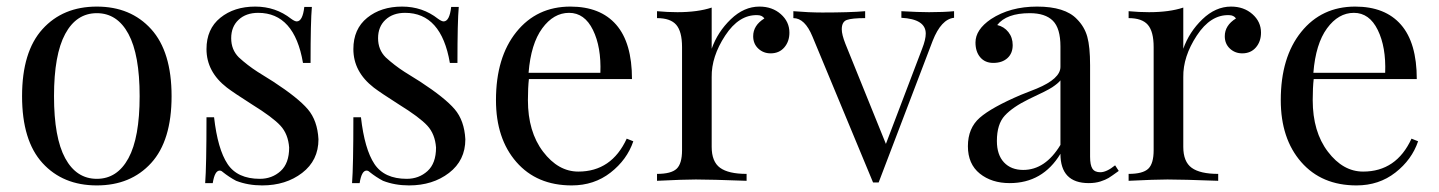

<svg xmlns="http://www.w3.org/2000/svg" viewBox="-20 -549 4369 583"><path d="M439 -460.5Q501 -392 501 -257Q501 -122 439 -54Q377 14 274 14Q171 14 109 -54Q47 -122 47 -257Q47 -392 109 -460.5Q171 -529 274 -529Q377 -529 439 -460.5ZM178 -446Q144 -383 144 -257Q144 -131 178 -68.5Q212 -6 274 -6Q336 -6 370 -68.5Q404 -131 404 -257Q404 -383 370 -446Q336 -509 274 -509Q212 -509 178 -446Z M769 -6Q806 -6 832 -29.5Q858 -53 858 -101Q855 -142 831.5 -167.5Q808 -193 745 -232Q690 -267 669 -283Q607 -331 607 -400Q607 -461 649 -495Q691 -529 755 -529Q817 -529 864 -492Q875 -484 881 -484Q899 -484 904 -528H927Q923 -484 923 -358H900Q874 -510 764 -510Q727 -510 704.5 -489Q682 -468 682 -433Q682 -398 705 -375Q731 -351 762 -331L810 -301Q885 -252 914.5 -217.5Q944 -183 947 -126Q947 -62 897.5 -24Q848 14 776 14Q733 14 697 0Q676 -11 656 -27Q652 -31 647 -31Q632 -31 626 7H603Q607 -44 607 -193H630Q641 -96 671 -51Q701 -6 769 -6Z M1215 -6Q1252 -6 1278 -29.5Q1304 -53 1304 -101Q1301 -142 1277.5 -167.5Q1254 -193 1191 -232Q1136 -267 1115 -283Q1053 -331 1053 -400Q1053 -461 1095 -495Q1137 -529 1201 -529Q1263 -529 1310 -492Q1321 -484 1327 -484Q1345 -484 1350 -528H1373Q1369 -484 1369 -358H1346Q1320 -510 1210 -510Q1173 -510 1150.5 -489Q1128 -468 1128 -433Q1128 -398 1151 -375Q1177 -351 1208 -331L1256 -301Q1331 -252 1360.5 -217.5Q1390 -183 1393 -126Q1393 -62 1343.5 -24Q1294 14 1222 14Q1179 14 1143 0Q1122 -11 1102 -27Q1098 -31 1093 -31Q1078 -31 1072 7H1049Q1053 -44 1053 -193H1076Q1087 -96 1117 -51Q1147 -6 1215 -6Z M1716 14Q1610 14 1548 -57Q1486 -128 1486 -245Q1486 -375 1548 -452Q1610 -529 1712 -529Q1803 -529 1851 -474Q1899 -419 1899 -309H1586Q1583 -283 1583 -245Q1583 -149 1629 -88.5Q1675 -28 1736 -28Q1837 -28 1883 -128L1903 -120Q1884 -64 1834 -25Q1784 14 1716 14ZM1585 -328H1803Q1806 -406 1780.5 -458Q1755 -510 1708 -510Q1661 -510 1626.5 -463Q1592 -416 1585 -328Z M2286 -529Q2325 -529 2351 -506Q2377 -483 2377 -450Q2377 -423 2361.5 -405Q2346 -387 2320 -387Q2298 -387 2282.5 -401.5Q2267 -416 2267 -439Q2267 -472 2301 -493Q2294 -503 2280 -503Q2224 -505 2182 -441Q2140 -377 2141 -315V-103Q2141 -58 2166.5 -39.5Q2192 -21 2247 -21V0Q2138 -4 2093 -4Q2056 -4 1975 0V-21Q2018 -21 2034.5 -36.5Q2051 -52 2051 -93V-406Q2051 -453 2033.5 -473.5Q2016 -494 1975 -494V-515Q2007 -512 2037 -512Q2099 -512 2141 -526V-401Q2159 -452 2199 -490.5Q2239 -529 2286 -529Z M2801 -512Q2845 -512 2877 -515V-495Q2838 -491 2812 -425L2648 5H2631L2447 -438Q2424 -494 2389 -494V-515Q2436 -511 2477 -511Q2560 -511 2607 -515V-494Q2567 -494 2551.5 -488.5Q2536 -483 2536 -460Q2536 -444 2547 -416L2670 -112L2780 -401Q2791 -429 2791 -447Q2791 -491 2717 -495V-515Q2769 -512 2801 -512Z M3107 -509Q3036 -509 3008 -473Q3029 -468 3042 -451.5Q3055 -435 3055 -412Q3055 -387 3039 -372.5Q3023 -358 2996 -358Q2971 -358 2956.5 -375Q2942 -392 2942 -420Q2942 -459 2989 -491Q3047 -529 3129 -529Q3214 -529 3250 -491Q3273 -468 3281.5 -437.5Q3290 -407 3290 -351V-73Q3290 -48 3297 -37Q3304 -26 3321 -26Q3340 -26 3366 -47L3377 -30Q3355 -14 3346 -8.5Q3337 -3 3321.5 2Q3306 7 3286 7Q3200 7 3200 -82Q3146 7 3046 7Q2991 7 2955 -22Q2919 -51 2919 -105Q2919 -160 2955 -191.5Q2991 -223 3080 -261L3128 -280Q3200 -310 3200 -346V-408Q3200 -463 3177 -486Q3154 -509 3107 -509ZM3104 -248Q3055 -224 3031 -198Q3007 -172 3007 -121Q3007 -79 3028.5 -56Q3050 -33 3087 -33Q3154 -33 3200 -109V-305Q3193 -296 3175 -284Q3160 -274 3104 -248Z M3718 -529Q3757 -529 3783 -506Q3809 -483 3809 -450Q3809 -423 3793.5 -405Q3778 -387 3752 -387Q3730 -387 3714.5 -401.5Q3699 -416 3699 -439Q3699 -472 3733 -493Q3726 -503 3712 -503Q3656 -505 3614 -441Q3572 -377 3573 -315V-103Q3573 -58 3598.5 -39.5Q3624 -21 3679 -21V0Q3570 -4 3525 -4Q3488 -4 3407 0V-21Q3450 -21 3466.5 -36.5Q3483 -52 3483 -93V-406Q3483 -453 3465.5 -473.5Q3448 -494 3407 -494V-515Q3439 -512 3469 -512Q3531 -512 3573 -526V-401Q3591 -452 3631 -490.5Q3671 -529 3718 -529Z M4099 14Q3993 14 3931 -57Q3869 -128 3869 -245Q3869 -375 3931 -452Q3993 -529 4095 -529Q4186 -529 4234 -474Q4282 -419 4282 -309H3969Q3966 -283 3966 -245Q3966 -149 4012 -88.5Q4058 -28 4119 -28Q4220 -28 4266 -128L4286 -120Q4267 -64 4217 -25Q4167 14 4099 14ZM3968 -328H4186Q4189 -406 4163.5 -458Q4138 -510 4091 -510Q4044 -510 4009.5 -463Q3975 -416 3968 -328Z"/></svg>

Font: Playfair Display
Style: Regular
Weight: 400
Designer: Claus Eggers S?rensen
Foundry: Claus Eggers S?rensen
Version: Version 1.003